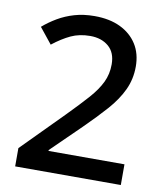

<svg xmlns="http://www.w3.org/2000/svg" viewBox="-82 -792 738 859"><g transform="rotate(10 287.5 -362.0)"><path d="M525 0H45V-83L229 -269Q283 -324 319 -364.5Q355 -405 373 -442.5Q391 -480 391 -524Q391 -578 358.5 -605.5Q326 -633 275 -633Q226 -633 187.5 -615Q149 -597 107 -564L50 -635Q79 -660 113 -680Q147 -700 188 -712Q229 -724 279 -724Q347 -724 396 -700.5Q445 -677 472 -634.5Q499 -592 499 -533Q499 -476 476 -427Q453 -378 411 -330.5Q369 -283 312 -227L180 -98V-94H525Z"/></g></svg>

Font: Noto Sans Khmer Medium
Style: Regular
Weight: 500
Version: Version 2.003